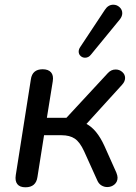

<svg xmlns="http://www.w3.org/2000/svg" viewBox="-20 -788 576 815"><path d="M47 -45 111 -451Q117 -494 161 -494Q185 -494 196.5 -481Q208 -468 204 -443L179 -288H262L438 -478Q452 -493 471 -493Q487 -493 499 -482.5Q511 -472 511 -457Q511 -442 498 -428L347 -262Q391 -239 423 -169L474 -55Q479 -42 479 -34Q479 -16 466 -5Q453 6 435 6Q422 6 410.5 -1Q399 -8 393 -22L337 -146Q319 -185 297.5 -199.5Q276 -214 241 -214H167L139 -37Q133 7 88 7Q64 7 53.5 -6.5Q43 -20 47 -45ZM341 -543Q330 -543 322 -550.5Q314 -558 314 -569Q314 -579 321 -589L425 -746Q439 -768 461 -768Q476 -768 487.5 -757.5Q499 -747 499 -732Q499 -719 489 -706L366 -556Q356 -543 341 -543Z"/></svg>

Font: SN Pro
Style: Italic
Weight: 400
Italic angle: -9°
Designer: Tobias Whetton
Foundry: Supernotes
Version: Version 1.003